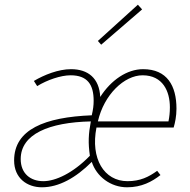

<svg xmlns="http://www.w3.org/2000/svg" viewBox="-20 -784 806 816"><path d="M158 12C230 12 302 -28 370 -96C390 -34 450 12 520 12C582 12 626 -12 662 -40L648 -58C612 -32 576 -14 522 -14C422 -14 364 -110 390 -242H718C724 -262 730 -290 730 -322C730 -420 690 -490 588 -490C520 -490 452 -444 406 -372C402 -452 354 -490 282 -490C228 -490 168 -466 124 -440L138 -418C180 -444 238 -464 280 -464C352 -464 378 -424 378 -356C378 -336 376 -320 370 -294C170 -286 40 -234 40 -102C40 -26 96 12 158 12ZM164 -14C110 -14 68 -46 68 -108C68 -214 188 -264 366 -268C356 -214 354 -178 362 -122C290 -48 216 -14 164 -14ZM396 -268C422 -382 508 -464 586 -464C672 -464 702 -396 702 -328C702 -306 700 -288 696 -268ZM410 -594 584 -744 566 -764 396 -610Z"/></svg>

Font: Source Sans Pro ExtraLight
Style: Italic
Weight: 200
Italic angle: -11°
Designer: Paul D. Hunt
Foundry: Adobe Systems Incorporated
Version: Version 3.006;hotconv 1.0.111;makeotfexe 2.5.65597